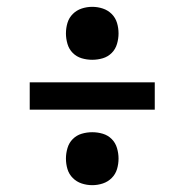

<svg xmlns="http://www.w3.org/2000/svg" viewBox="-20 -621 540 562"><path d="M250 -446Q234 -446 219 -450.5Q204 -455 193 -466Q182 -477 177.5 -492.5Q173 -508 173 -523Q173 -539 177.5 -554Q182 -569 193 -580Q204 -591 219 -596Q234 -601 250 -601Q266 -601 281 -596Q296 -591 307 -580Q318 -569 322.5 -554Q327 -539 327 -523Q327 -508 322.5 -492.5Q318 -477 307 -466Q296 -455 281 -450.5Q266 -446 250 -446ZM433 -300H67V-380H433ZM250 -79Q234 -79 219 -84Q204 -89 193 -100Q182 -111 177.5 -126Q173 -141 173 -157Q173 -172 177.5 -187.5Q182 -203 193 -214Q204 -225 219 -229.5Q234 -234 250 -234Q266 -234 281 -229.5Q296 -225 307 -214Q318 -203 322.5 -187.5Q327 -172 327 -157Q327 -141 322.5 -126Q318 -111 307 -100Q296 -89 281 -84Q266 -79 250 -79Z"/></svg>

Font: Iosevka Curly Slab Medium
Style: Regular
Weight: 500
Monospace: yes
Designer: Belleve Invis
Foundry: Belleve Invis
Version: Version 22.1.2; ttfautohint (v1.8.4)